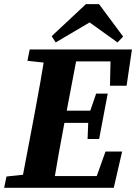

<svg xmlns="http://www.w3.org/2000/svg" viewBox="-42 -892 649 912"><path d="M-22.3 0H129.7L142.6 -68.6H128.7L-11.2 -53.6L-22.3 0ZM55.5 0H209.2C226 -103 244.7 -207 264.4 -310.7L330.2 -657.1H175.8C159.1 -554.1 141.1 -450.1 121.4 -347.1L55.5 0ZM88.2 -603.2 225 -588.2H240.6L253.7 -657.1H99.1L88.2 -603.2ZM129.7 0H498.4L538.1 -172.3H459.2L397.6 0L478.7 -55.7H140.4L129.7 0ZM188.9 -308.3H402.4L413.3 -366.4H200L188.9 -308.3ZM242.3 -600.4H542L484.2 -657.1L480.4 -484.8H559.3L584.7 -657.1H253.7L242.3 -600.4ZM374 -231.9H428.9L469.6 -447.4H414.7L381.7 -351.4L378 -332.9L374 -231.9ZM428.3 -872.5H366.2L203.5 -720.2L222.5 -690.5L432.6 -814.3H343.5L516.1 -690.5L543 -718.1L428.3 -872.5Z"/></svg>

Font: Source Serif 4 Variable
Style: Italic
Weight: 400
Italic angle: -12°
Designer: Frank Grießhammer
Foundry: Adobe Systems Incorporated
Version: Version 4.004;hotconv 1.0.116;makeotfexe 2.5.65601